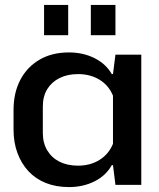

<svg xmlns="http://www.w3.org/2000/svg" viewBox="-20 -751 647 780"><path d="M260 9Q208 9 166.5 -7.5Q125 -24 96 -55Q67 -86 51 -129Q35 -172 35 -224V-304Q35 -374 62.5 -426.5Q90 -479 140.5 -508.5Q191 -538 260 -538Q318 -538 364.5 -514.5Q411 -491 434 -450H439L449 -529H554V0H449L439 -80H434Q411 -38 364.5 -14.5Q318 9 260 9ZM297 -78Q347 -78 384.5 -101.5Q422 -125 439 -167V-362Q422 -404 384.5 -427Q347 -450 297 -450Q254 -450 222 -434Q190 -418 172 -389Q154 -360 154 -318V-211Q154 -170 172 -140Q190 -110 222 -94Q254 -78 297 -78ZM159 -608V-731H257V-608ZM349 -608V-731H449V-608Z"/></svg>

Font: Hubot Sans Medium
Style: Regular
Weight: 500
Designer: Deni Anggara
Foundry: GitHub, Inc., Subsidiary of Microsoft Corporation
Version: Version 2.000